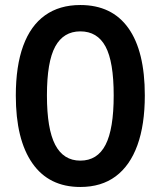

<svg xmlns="http://www.w3.org/2000/svg" viewBox="-20 -735 640 765"><path d="M300 10Q175 10 109 -84.5Q43 -179 43 -354Q43 -472 72.5 -552.5Q102 -633 159.5 -674Q217 -715 300 -715Q426 -715 491.5 -623Q557 -531 557 -355Q557 -238 527.5 -156.5Q498 -75 441 -32.5Q384 10 300 10ZM300 -95Q368 -95 400.5 -158Q433 -221 433 -355Q433 -489 400.5 -549.5Q368 -610 300 -610Q233 -610 200 -549.5Q167 -489 167 -355Q167 -221 200 -158Q233 -95 300 -95Z"/></svg>

Font: Nunito
Style: Bold
Weight: 700
Designer: Vernon Adams
Foundry: Vernon Adams
Version: Version 3.602